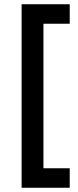

<svg xmlns="http://www.w3.org/2000/svg" viewBox="-20 -762 369 906"><path d="M82 -742V124H309V32H185V-650H309V-742Z"/></svg>

Font: Argentum Sans
Style: Regular
Weight: 400
Designer: Julieta Ulanovsky
Foundry: Julieta Ulanovsky
Version: Version 5.001;March 29, 2019;FontCreator 11.5.0.2425 64-bit